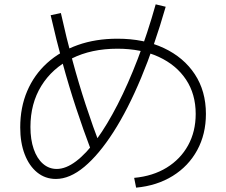

<svg xmlns="http://www.w3.org/2000/svg" viewBox="-20 -827 1040 883"><path d="M597 -9Q683 -17 746.5 -56Q810 -95 845 -158.5Q880 -222 880 -303Q880 -394 835.5 -461Q791 -528 710 -565.5Q629 -603 520 -603Q400 -603 310 -558Q220 -513 170 -432Q120 -351 120 -243Q120 -185 135 -141.5Q150 -98 177.5 -74Q205 -50 241 -50Q283 -50 330 -85.5Q377 -121 425 -187Q473 -253 521 -346.5Q569 -440 613.5 -556Q658 -672 696 -807L742 -796Q690 -615 629 -469Q568 -323 501.5 -219.5Q435 -116 368 -60Q301 -4 237 -4Q188 -4 151 -34Q114 -64 93.5 -117.5Q73 -171 73 -241Q73 -333 105 -408Q137 -483 196.5 -537Q256 -591 338 -620Q420 -649 520 -649Q642 -649 733.5 -606Q825 -563 876 -485.5Q927 -408 927 -303Q927 -210 887 -136.5Q847 -63 774.5 -18Q702 27 606 36ZM399 -135Q363 -230 330 -330Q297 -430 268 -536.5Q239 -643 213 -757L260 -767Q285 -654 313.5 -548.5Q342 -443 374.5 -344Q407 -245 443 -151Z"/></svg>

Font: M PLUS 2 Light
Style: Regular
Weight: 300
Designer: Coji Morishita
Foundry: UNDERFOREST DESIGN
Version: Version 1.001